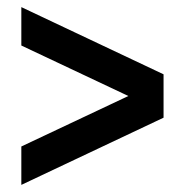

<svg xmlns="http://www.w3.org/2000/svg" viewBox="-20 -520 520 540"><path d="M40 -500 440 -311V-189L40 0V-108L341 -250L40 -392Z"/></svg>

Font: Fivo Sans Med
Style: Regular
Weight: 450
Designer: Alexander Slobzheninov
Foundry: Alexander Slobzheninov
Version: 1.0